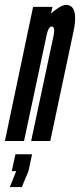

<svg xmlns="http://www.w3.org/2000/svg" viewBox="-24 -575 327 783"><path d="M166 -431C170 -452 177 -467 187 -467C197 -467 199 -453 195 -432L103 0H181L276 -448C283 -481 295 -555 245 -555C228 -555 198 -534 184 -519L190 -547H111L-4 0H74ZM107 54H39L24 123H42L16 188H65L92 123Z"/></svg>

Font: League Gothic Condensed Italic
Style: Regular
Weight: 400
Width: 3
Designer: Tyler Finck
Foundry: The League of Moveable Type
Version: Version 1.001;PS 001.001;hotconv 1.0.56;makeotf.lib2.0.21325